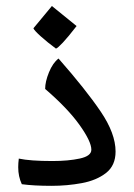

<svg xmlns="http://www.w3.org/2000/svg" viewBox="-20 -604 434 623"><path d="M147.5 -1Q89.4 -1 50.8 -6.3Q39.1 -31.2 39.1 -61.5Q39.1 -74.2 41 -89.4Q78.1 -81.5 150.4 -81.5Q201.7 -81.5 239 -89.6Q276.4 -97.7 276.4 -118.2Q276.4 -145 237.8 -199Q199.2 -252.9 126.5 -315.4Q126.5 -338.9 138.9 -369.4Q151.4 -399.9 169.9 -414.1Q258.3 -313.5 306.6 -242.2Q355 -170.9 355 -112.3Q355 -66.9 324 -42.7Q293 -18.6 245.4 -9.8Q197.8 -1 147.5 -1ZM161.6 -446.3Q134.3 -466.3 112.8 -485.6Q91.3 -504.9 88.4 -512.2L148.4 -584.5L228.5 -519.5Q200.2 -482.9 183.8 -465.6Q167.5 -448.2 161.6 -446.3Z"/></svg>

Font: Harmattan SemiBold
Style: Regular
Weight: 600
Designer: George W. Nuss III and SIL International
Foundry: SIL International
Version: Version 4.000